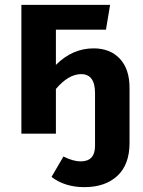

<svg xmlns="http://www.w3.org/2000/svg" viewBox="-20 -550 589 790"><path d="M365 -351Q433 -351 473 -308.5Q513 -266 513 -188V38Q513 127 463 173.5Q413 220 327 220Q247 220 192 178L241 94Q281 114 312 114Q371 114 371 50V-167Q371 -245 314 -245Q262 -245 210 -184V0H68V-530H433L416 -428H210V-283Q278 -351 365 -351Z"/></svg>

Font: FiraGO SemiBold
Style: Regular
Weight: 600
Designer: bBox Type
Foundry: bBox Type GmbH
Version: Version 1.001;PS 001.001;hotconv 1.0.88;makeotf.lib2.5.64775